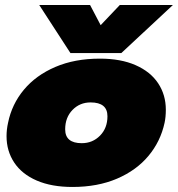

<svg xmlns="http://www.w3.org/2000/svg" viewBox="-20 -728 707 763"><path d="M136 -708H338L380 -628L456 -708H667L462 -517H260ZM6 -187Q6 -213 12 -240Q27 -314 75 -371.5Q123 -429 200 -462Q277 -495 377 -495Q460 -495 519 -469Q578 -443 608.5 -397Q639 -351 639 -292Q639 -263 634 -240Q618 -166 570 -108.5Q522 -51 445 -18Q368 15 268 15Q185 15 126 -10.5Q67 -36 36.5 -82Q6 -128 6 -187ZM407 -266Q407 -321 340 -321Q297 -321 268 -291Q239 -261 239 -214Q239 -159 305 -159Q348 -159 377.5 -189Q407 -219 407 -266Z"/></svg>

Font: Prompt Black
Style: Italic
Weight: 900
Italic angle: -12°
Designer: Katatrad Team
Foundry: CadsonDemak
Version: Version 1.001